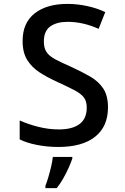

<svg xmlns="http://www.w3.org/2000/svg" viewBox="-20 -744 640 985"><path d="M279 10Q223 10 169.5 -0.5Q116 -11 81 -29V-126Q123 -107 176 -93.5Q229 -80 282 -80Q351 -80 388 -107.5Q425 -135 425 -192Q425 -225 410 -244.5Q395 -264 360.5 -282Q326 -300 267 -327Q223 -347 184 -372Q145 -397 120.5 -435Q96 -473 96 -534Q96 -627 158 -675.5Q220 -724 326 -724Q376 -724 427 -713Q478 -702 520 -682L486 -596Q406 -632 327 -632Q271 -632 238 -608.5Q205 -585 205 -531Q205 -497 219 -476.5Q233 -456 264 -439.5Q295 -423 343 -402Q400 -376 443 -351Q486 -326 510 -289.5Q534 -253 534 -193Q534 -95 468 -42.5Q402 10 279 10ZM213 209Q220 192 228 165Q236 138 242.5 110Q249 82 251 61H351V69Q345 88 333 115Q321 142 305 170.5Q289 199 271 221H213Z"/></svg>

Font: Noto Sans Mono Medium
Style: Regular
Weight: 500
Designer: Monotype Design Team
Foundry: Monotype Imaging Inc.
Version: Version 2.014